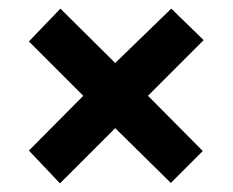

<svg xmlns="http://www.w3.org/2000/svg" viewBox="-20 -575 540 445"><path d="M119 -150 247 -278 376 -151 450 -225 323 -353 452 -482 377 -555 247 -429 120 -555 47 -479 173 -353 47 -226Z"/></svg>

Font: Noto Sans Mono ExtraCondensed ExtraBold
Style: Regular
Weight: 800
Width: 2
Designer: Monotype Design Team
Foundry: Monotype Imaging Inc.
Version: Version 2.014